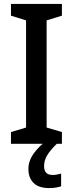

<svg xmlns="http://www.w3.org/2000/svg" viewBox="-20 -734 372 980"><path d="M296 0H36V-60L113 -83V-630L36 -654V-714H296V-654L218 -630V-83L296 -60ZM205 114Q205 159 248 159Q263 159 273.5 156.5Q284 154 292 152V217Q279 221 264.5 223.5Q250 226 231 226Q178 226 151.5 200Q125 174 125 128Q125 87 152.5 49Q180 11 217 -15L270 0Q236 33 220.5 59Q205 85 205 114Z"/></svg>

Font: Noto Sans Thai SemCond Med
Style: Regular
Weight: 500
Width: 4
Designer: Monotype Design Team
Foundry: Monotype Imaging Inc.
Version: Version 2.002; ttfautohint (v1.8.4.7-5d5b)